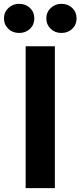

<svg xmlns="http://www.w3.org/2000/svg" viewBox="-75 -965 413 985"><path d="M206.5 -727.5V0H56.6V-727.5ZM240.2 -795.9Q207 -795.9 184.8 -817.4Q162.6 -838.9 162.6 -870.6Q162.6 -902.3 185.1 -923.8Q207.5 -945.3 240.2 -945.3Q273.4 -945.3 295.7 -924.1Q317.9 -902.8 317.9 -870.6Q317.9 -838.4 295.7 -817.1Q273.4 -795.9 240.2 -795.9ZM23.4 -795.9Q-10.3 -795.9 -32.5 -817.4Q-54.7 -838.9 -54.7 -870.6Q-54.7 -902.3 -32.2 -923.8Q-9.8 -945.3 23.4 -945.3Q56.6 -945.3 78.9 -924.1Q101.1 -902.8 101.1 -870.6Q101.1 -838.4 78.9 -817.1Q56.6 -795.9 23.4 -795.9Z"/></svg>

Font: Inter 28pt
Style: Bold
Weight: 700
Designer: Rasmus Andersson
Foundry: rsms
Version: Version 4.001;git-66647c0bb